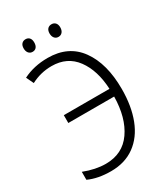

<svg xmlns="http://www.w3.org/2000/svg" viewBox="-214 -977 952 1085"><g transform="rotate(-30 261.5 -434.0)"><path d="M52 -640 29 -688Q100 -724 190 -724Q325 -724 395.5 -626Q466 -528 466 -363Q466 -251 433.5 -167Q401 -83 337 -36.5Q273 10 182 10Q97 10 36 -18V-70Q111 -41 177 -41Q287 -41 346 -125.5Q405 -210 407 -347H108V-398H406Q400 -521 344 -597Q288 -673 186 -673Q115 -673 52 -640ZM135 -878Q151 -878 160 -867.5Q169 -857 169 -838Q169 -818 160 -807Q151 -796 135 -796Q119 -796 109.5 -807.5Q100 -819 100 -838Q100 -857 109.5 -867.5Q119 -878 135 -878ZM304 -878Q320 -878 329.5 -867.5Q339 -857 339 -838Q339 -819 329.5 -807.5Q320 -796 304 -796Q288 -796 278.5 -807.5Q269 -819 269 -838Q269 -857 278.5 -867.5Q288 -878 304 -878Z"/></g></svg>

Font: Noto Sans UI NarrowLight
Style: Regular
Weight: 300
Width: 4
Designer: Monotype Design Team
Foundry: Monotype Imaging Inc.
Version: Version 1.001